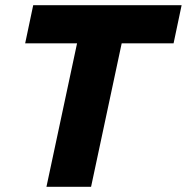

<svg xmlns="http://www.w3.org/2000/svg" viewBox="-20 -720 720 740"><path d="M159 0 277 -553H77L108 -700H680L649 -553H449L331 0Z"/></svg>

Font: Red Hat Mono
Style: Bold Italic
Weight: 700
Italic angle: -12°
Monospace: yes
Designer: Pentagram, MCKL
Foundry: Pentagram, MCKL
Version: Version 1.023; ttfautohint (v1.8.3)